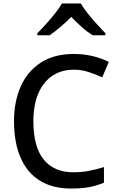

<svg xmlns="http://www.w3.org/2000/svg" viewBox="-20 -1079 683 1110"><path d="M391 11Q284 11 210.5 -34.5Q137 -80 99 -167.5Q61 -255 61 -379Q61 -491 99.5 -578.5Q138 -666 215 -716.5Q292 -767 407 -767Q463 -767 514.5 -755Q566 -743 609 -721L571 -632Q534 -649 493 -662.5Q452 -676 407 -676Q334 -676 281.5 -640Q229 -604 201 -537.5Q173 -471 173 -378Q173 -306 187.5 -250.5Q202 -195 231.5 -158Q261 -121 304 -102Q347 -83 404 -83Q452 -83 495 -91.5Q538 -100 581 -113V-23Q539 -5 495 3Q451 11 391 11ZM196 -875V-887Q225 -916 252.5 -947Q280 -978 302.5 -1007Q325 -1036 338 -1059H447Q462 -1033 487.5 -1001Q513 -969 540.5 -939Q568 -909 589 -887V-875H517Q486 -893 454 -921.5Q422 -950 392 -981Q361 -950 328.5 -922.5Q296 -895 267 -875Z"/></svg>

Font: Menbere
Style: Regular
Weight: 400
Designer: Aleme Tadesse
Foundry: Sorkin Type Co
Version: Version 1.000